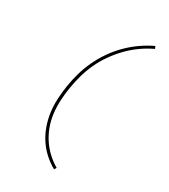

<svg xmlns="http://www.w3.org/2000/svg" viewBox="-238 -951 1075 1222"><g transform="rotate(30 300.0 -340.0)"><path d="M365 161Q324 138 289.5 106.5Q255 75 229.5 36Q204 -3 188 -48Q172 -93 165.5 -141Q159 -189 161.5 -239.5Q164 -290 172 -340Q180 -390 194.5 -440.5Q209 -491 231.5 -539Q254 -587 285 -632Q316 -677 354.5 -716Q393 -755 437.5 -786.5Q482 -818 531 -841L539 -824Q492 -802 448.5 -771Q405 -740 368.5 -702Q332 -664 301.5 -620.5Q271 -577 249.5 -530Q228 -483 214.5 -434.5Q201 -386 193 -337Q185 -289 182.5 -241Q180 -193 185.5 -146.5Q191 -100 206.5 -57Q222 -14 246.5 23.5Q271 61 303.5 91.5Q336 122 375 145Z"/></g></svg>

Font: Iosevka Etoile Thin
Style: Italic
Weight: 100
Italic angle: -9°
Designer: Belleve Invis
Foundry: Belleve Invis
Version: Version 22.1.2; ttfautohint (v1.8.4)